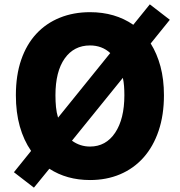

<svg xmlns="http://www.w3.org/2000/svg" viewBox="-20 -814 826 883"><path d="M311 -167Q348 -140 394 -140Q467 -140 509.5 -203.5Q552 -267 552 -376Q552 -398 550.5 -418Q549 -438 545 -456ZM487 -570Q449 -605 394 -605Q320 -605 277.5 -545Q235 -485 235 -376Q235 -347 237.5 -321.5Q240 -296 247 -273ZM673 -614Q702 -568 718 -508.5Q734 -449 734 -376Q734 -285 709.5 -212.5Q685 -140 640 -89.5Q595 -39 532.5 -12.5Q470 14 394 14Q287 14 207 -38L136 49L44 -22L123 -120Q89 -169 71 -233Q53 -297 53 -376Q53 -468 77.5 -539Q102 -610 147 -658.5Q192 -707 255 -732.5Q318 -758 394 -758Q509 -758 593 -700L669 -794L761 -723Z"/></svg>

Font: Kinto Sans Black
Style: Regular
Weight: 900
Designer: Authors: Ryoko NISHIZUKA  (kana & ideographs); Paul D. Hunt (Latin, Greek & Cyrillic); Wenlong ZHANG  (bopomofo); Sandol
Foundry: Adobe Systems Incorporated, ookami Inc.
Version: Version 0.001